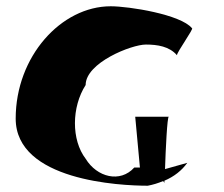

<svg xmlns="http://www.w3.org/2000/svg" viewBox="-20 -730 714 612"><path d="M30 -352C30 -154 363 -138 451 -138C467 -141 484 -146 500 -153C502 -150 504 -148 504 -146V-154C535 -167 560 -187 577 -211L506 -191C508 -253 513 -358 518 -358H411L426 -196H408C363 -146 289 -165 253 -224C207 -284 208 -389 253 -459C253 -530 399 -588 445 -588C482 -588 520 -582 544 -554C544 -564 599 -640 592 -640C556 -684 391 -710 333 -710C175 -710 30 -550 30 -352Z"/></svg>

Font: Ampere
Style: Cnd
Weight: 400
Version: Version 1